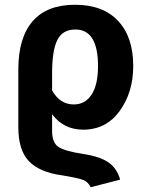

<svg xmlns="http://www.w3.org/2000/svg" viewBox="-20 -566 623 807"><path d="M329 81Q401 92 436.5 117Q472 142 485 189L361 221Q351 199 330 190.5Q309 182 241 171Q146 158 101.5 111.5Q57 65 57 -31V-274Q57 -407 117 -476.5Q177 -546 295 -546Q413 -546 476.5 -478Q540 -410 540 -289Q540 -178 483 -99.5Q426 -21 330 -21Q247 -21 199 -86V-15Q199 33 225 51Q251 69 329 81ZM297 -442Q243 -442 221 -398Q199 -354 199 -259V-186Q232 -127 290 -127Q338 -127 365 -168.5Q392 -210 392 -288Q392 -442 297 -442Z"/></svg>

Font: Fira Sans SemiBold
Style: Regular
Weight: 600
Designer: bBox Type GmbH & Carrois Corporate GbR & Edenspiekermann AG
Foundry: bBox Type GmbH & Carrois Corporate GbR & Edenspiekermann AG
Version: Version 4.301;PS 004.301;hotconv 1.0.88;makeotf.lib2.5.64775